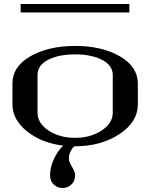

<svg xmlns="http://www.w3.org/2000/svg" viewBox="-20 -729 790 957"><path d="M625 -709V-667H83V-709ZM542 -167V-354.5Q542 -403.3 488.8 -430.7Q435.5 -458 354.5 -458Q273.4 -458 220.2 -431.2Q167 -404.3 167 -354.5V-167Q167 -115.2 221.7 -78.6Q276.4 -42 354.5 -42Q431.6 -42 486.8 -78.6Q542 -115.2 542 -167ZM354.5 144.5Q354.5 173.8 335.4 190.9Q316.4 208 292 208Q266.6 208 248 190.9Q229.5 173.8 229.5 144.5Q229.5 89.8 266.6 31.2Q280.3 9.8 295.9 -2.9Q186.5 -16.6 114.3 -74.7Q42 -132.8 42 -208V-312.5Q42 -397.5 131.8 -448.7Q221.7 -500 354.5 -500Q488.3 -500 577.6 -448.2Q667 -396.5 667 -312.5V-208Q667 -121.1 575.2 -60.5Q483.4 0 354.5 0Q346.7 0 335 19.5Q323.2 39.1 323.2 63.5Q323.2 76.2 338.9 102.5Q354.5 128.9 354.5 144.5Z"/></svg>

Font: okolaks
Style: Bold
Weight: 600
Width: 8
Version: Version 000.6.0